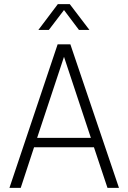

<svg xmlns="http://www.w3.org/2000/svg" viewBox="-20 -916 625 936"><path d="M292 -867 365 -770H416L320 -896H262L167 -770H218ZM504 0H560L323 -700H261L26 0H81L146 -198H438ZM161 -244 292 -639 423 -244Z"/></svg>

Font: Arthouse Owned Light
Style: Regular
Weight: 300
Designer: Jeremy Tribby
Foundry: Tribby Type
Version: Version 1.000;PS 001.000;hotconv 1.0.88;makeotf.lib2.5.64775